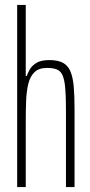

<svg xmlns="http://www.w3.org/2000/svg" viewBox="-20 -763 368 783"><path d="M50 0V-743H85V-453H89Q93 -465 101.5 -480Q110 -495 128.5 -506.5Q147 -518 181 -518Q215 -518 235.5 -507.5Q256 -497 266.5 -473.5Q277 -450 280.5 -412Q284 -374 284 -320V0H249V-315Q249 -371 246 -404.5Q243 -438 235 -456Q227 -474 211.5 -480Q196 -486 171 -486Q139 -486 121 -469Q103 -452 95.5 -421.5Q88 -391 86.5 -350.5Q85 -310 85 -264V0Z"/></svg>

Font: Saira UltraCondensed Thin
Style: Regular
Weight: 250
Width: 1
Designer: Hector Gatti with collaboration of the Omnibus-Type team
Foundry: Omnibus-Type
Version: Version 1.101